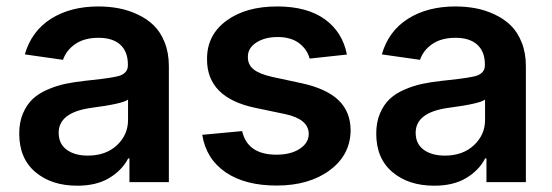

<svg xmlns="http://www.w3.org/2000/svg" viewBox="-20 -573 1737 604"><path d="M223.1 11.2Q142.1 11.2 91.3 -31.7Q40.5 -74.7 40.5 -152.8Q40.5 -188.5 52.2 -216.1Q64 -243.7 82.5 -261.2Q101.1 -278.8 129.2 -291Q157.2 -303.2 184.8 -309.1Q212.4 -314.9 247.6 -318.8Q253.9 -319.3 265.6 -320.8Q340.8 -328.6 359.4 -335.9Q382.3 -345.2 382.3 -367.7V-370.1Q382.3 -410.6 358.4 -432.4Q334.5 -454.1 290 -454.1Q245.6 -454.1 217 -434.6Q188.5 -415 178.2 -384.8L58.1 -401.9Q79.1 -475.1 140.4 -513.9Q201.7 -552.7 289.6 -552.7Q322.3 -552.7 352.5 -547.1Q382.8 -541.5 412.4 -527.8Q441.9 -514.2 463.4 -493.4Q484.9 -472.7 498 -439.7Q511.2 -406.7 511.2 -365.2V0H387.2V-74.7H383.3Q363.8 -37.1 323.5 -12.9Q283.2 11.2 223.1 11.2ZM256.3 -83.5Q313 -83.5 347.9 -116.2Q382.8 -148.9 382.8 -195.8V-259.8Q366.7 -246.6 265.1 -233.4Q164.6 -218.8 164.6 -155.3Q164.6 -120.6 189.7 -102.1Q214.8 -83.5 256.3 -83.5Z M1071.3 -401.4 954.1 -388.7Q946.3 -418 920.7 -437.3Q895 -456.5 853.5 -456.5Q813 -456.5 786.1 -439Q759.3 -421.4 759.8 -394Q759.3 -370.1 777.3 -355.2Q795.4 -340.3 836.4 -331.1L929.7 -311Q1007.3 -293.9 1044.9 -257.8Q1082.5 -221.7 1083 -163.6Q1082.5 -85.9 1017.6 -37.6Q952.6 10.7 850.1 10.7Q750.5 10.7 689.5 -31.2Q628.4 -73.2 616.2 -148.9L741.7 -160.6Q758.8 -86.4 849.6 -86.4Q895 -86.4 923.1 -105Q951.2 -123.5 951.2 -151.9Q951.2 -197.8 877.9 -213.9L784.7 -233.4Q630.4 -265.1 631.3 -387.2Q630.9 -462.4 691.9 -507.6Q752.9 -552.7 852.1 -552.7Q945.8 -552.7 1001.7 -512.5Q1057.6 -472.2 1071.3 -401.4Z M1346.2 11.2Q1265.1 11.2 1214.4 -31.7Q1163.6 -74.7 1163.6 -152.8Q1163.6 -188.5 1175.3 -216.1Q1187 -243.7 1205.6 -261.2Q1224.1 -278.8 1252.2 -291Q1280.3 -303.2 1307.9 -309.1Q1335.4 -314.9 1370.6 -318.8Q1377 -319.3 1388.7 -320.8Q1463.9 -328.6 1482.4 -335.9Q1505.4 -345.2 1505.4 -367.7V-370.1Q1505.4 -410.6 1481.4 -432.4Q1457.5 -454.1 1413.1 -454.1Q1368.7 -454.1 1340.1 -434.6Q1311.5 -415 1301.3 -384.8L1181.2 -401.9Q1202.1 -475.1 1263.4 -513.9Q1324.7 -552.7 1412.6 -552.7Q1445.3 -552.7 1475.6 -547.1Q1505.9 -541.5 1535.4 -527.8Q1564.9 -514.2 1586.4 -493.4Q1607.9 -472.7 1621.1 -439.7Q1634.3 -406.7 1634.3 -365.2V0H1510.3V-74.7H1506.3Q1486.8 -37.1 1446.5 -12.9Q1406.2 11.2 1346.2 11.2ZM1379.4 -83.5Q1436 -83.5 1470.9 -116.2Q1505.9 -148.9 1505.9 -195.8V-259.8Q1489.7 -246.6 1388.2 -233.4Q1287.6 -218.8 1287.6 -155.3Q1287.6 -120.6 1312.7 -102.1Q1337.9 -83.5 1379.4 -83.5Z"/></svg>

Font: Interop SemBd
Style: Regular
Weight: 600
Designer: Rasmus Andersson, Google, Jang Haemin
Foundry: jhaemin
Version: Version 1.007